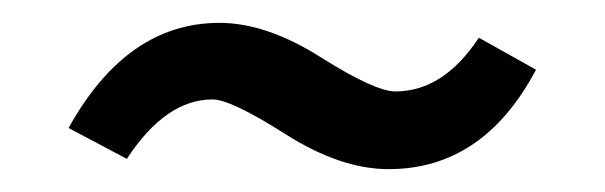

<svg xmlns="http://www.w3.org/2000/svg" viewBox="-20 -404 529 168"><path d="M320 -256Q278 -256 230 -286.5Q182 -317 166 -317Q125 -317 91 -265L40 -292Q91 -384 172 -384Q213 -384 260.5 -354Q308 -324 326 -324Q368 -324 399 -371L449 -343Q403 -256 320 -256Z"/></svg>

Font: Sedus Text
Style: Regular
Weight: 400
Designer: TypeMates
Foundry: TypeMates, Runge Thomsen GbR
Version: Version 4.202;PS 004.202;hotconv 1.0.88;makeotf.lib2.5.64775